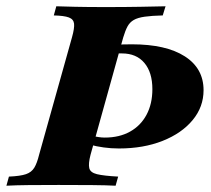

<svg xmlns="http://www.w3.org/2000/svg" viewBox="-51 -591 670 611"><path d="M-30.6 0 -22.6 -29Q13.7 -30.6 31.5 -36.7Q49.2 -42.7 58.1 -57.3Q66.9 -71.8 73.4 -98.4L178.2 -472.6Q186.3 -501.6 184.7 -515.7Q183.1 -529.8 168.1 -535.5Q153.2 -541.1 120.2 -541.9L128.2 -571Q148.4 -570.2 187.9 -569.4Q227.4 -568.5 285.5 -568.5Q346.8 -568.5 395.6 -569.4Q444.4 -570.2 475.8 -571L466.9 -541.9Q432.3 -541.1 409.7 -537.9Q387.1 -534.7 374.6 -527.4Q362.1 -520.2 354.8 -506.9Q347.6 -493.5 341.1 -471.8L237.1 -98.4Q229.8 -70.2 233.1 -56Q236.3 -41.9 257.7 -36.7Q279 -31.5 325 -29L316.9 0Q287.9 -1.6 241.9 -2Q196 -2.4 135.5 -2.4Q81.5 -2.4 40.3 -2Q-0.8 -1.6 -30.6 0ZM327.4 -118.5Q302.4 -118.5 279 -121.8Q255.6 -125 235.5 -130.6L243.5 -158.1Q252.4 -156.5 262.5 -154.8Q272.6 -153.2 282.3 -153.2Q329 -153.2 362.9 -172.2Q396.8 -191.1 415.3 -225.8Q433.9 -260.5 433.9 -307.3Q433.9 -360.5 408.5 -390.7Q383.1 -421 337.1 -421Q329 -421 321.8 -421Q314.5 -421 308.9 -420.2L316.9 -448.4Q329 -449.2 341.1 -449.6Q353.2 -450 368.5 -450Q477.4 -450 537.1 -411.7Q596.8 -373.4 596.8 -304Q596.8 -250.8 562.1 -208.9Q527.4 -166.9 466.5 -142.7Q405.6 -118.5 327.4 -118.5Z"/></svg>

Font: Playfair 5pt SemiExpanded Light Black
Style: Italic
Weight: 900
Italic angle: -15.6°
Version: Version 2.001;gftools[0.9.30]